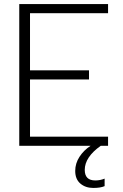

<svg xmlns="http://www.w3.org/2000/svg" viewBox="-20 -719 608 947"><path d="M128 -654V-372H419V-327H128V-45H513V0H477Q398 56 398 119Q398 171 450 171Q474 171 496 162V199Q476 208 440 208Q402 208 376.5 186.5Q351 165 351 124Q351 87 372 54.5Q393 22 427 0H75V-699H513V-654Z"/></svg>

Font: Prompt ExtraLight
Style: Regular
Weight: 275
Designer: Katatrad Team
Foundry: CadsonDemak
Version: Version 1.001